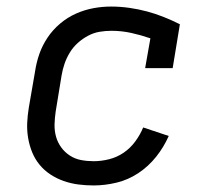

<svg xmlns="http://www.w3.org/2000/svg" viewBox="-20 -558 640 586"><path d="M266 8Q242 8 219 5Q196 2 174.5 -5.5Q153 -13 134 -25.5Q115 -38 101 -55Q87 -72 78.5 -92.5Q70 -113 66 -136Q62 -159 63 -182.5Q64 -206 68 -230L87 -340Q91 -367 100 -393Q109 -419 125 -443Q141 -467 163.5 -486Q186 -505 212 -516.5Q238 -528 265 -533Q292 -538 319 -538Q347 -538 375 -534Q403 -530 429 -523Q455 -516 480 -506Q505 -496 529 -484L507 -350H423L439 -441Q410 -451 380.5 -457.5Q351 -464 320 -464Q302 -464 284 -461Q266 -458 249 -449Q232 -440 217.5 -427Q203 -414 193 -397.5Q183 -381 177 -363.5Q171 -346 168 -328L150 -218Q147 -198 146.5 -178.5Q146 -159 151 -141Q156 -123 167 -108Q178 -93 193.5 -83Q209 -73 227.5 -69.5Q246 -66 266 -66Q289 -66 313 -72Q337 -78 357.5 -92Q378 -106 393 -126.5Q408 -147 417 -169L495 -143Q480 -109 456.5 -79.5Q433 -50 402 -29.5Q371 -9 335.5 -0.5Q300 8 266 8Z"/></svg>

Font: Iosevka Curly Slab Extended
Style: Italic
Weight: 400
Width: 7
Italic angle: -9°
Monospace: yes
Designer: Belleve Invis
Foundry: Belleve Invis
Version: Version 11.1.0; ttfautohint (v1.8.3)